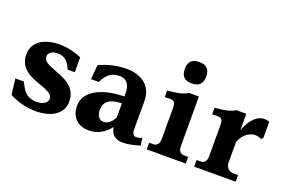

<svg xmlns="http://www.w3.org/2000/svg" viewBox="-98 -1087 2149 1439"><g transform="rotate(20 977.0 -367.0)"><path d="M191 -397C191 -423 216 -448 262 -448C302 -448 337 -435 362 -387C367 -379 371 -368 375 -359H433L432 -478C380 -501 316 -516 257 -516C128 -516 45 -457 45 -363C45 -163 324 -204 324 -106C324 -80 295 -52 238 -52C196 -52 149 -67 121 -119C112 -134 105 -148 97 -163H30L45 -37C106 -5 180 16 254 16C386 16 469 -43 469 -137C469 -333 191 -303 191 -397Z M791 -516C721 -516 644 -500 574 -467L564 -352H626C655 -411 691 -448 759 -448C812 -448 844 -412 844 -342V-315C680 -314 534 -253 534 -130C534 -37 591 15 680 15C748 15 806 -18 846 -73C855 -20 886 14 944 14C980 14 1008 11 1085 -11L1076 -70C1055 -61 1043 -59 1030 -59C1009 -59 997 -76 997 -107V-331C997 -452 914 -516 791 -516ZM705 -158C705 -233 759 -259 844 -260V-148C824 -107 795 -83 761 -83C728 -83 705 -111 705 -158Z M1369 -111V-506H1290C1254 -484 1222 -475 1130 -467V-414C1206 -420 1216 -415 1216 -348V-111C1216 -74 1199 -53 1169 -53H1137V0H1448V-53H1416C1386 -53 1369 -74 1369 -111ZM1199 -660C1199 -609 1228 -580 1279 -580H1289C1340 -580 1369 -609 1369 -660V-670C1369 -721 1340 -750 1289 -750H1279C1228 -750 1199 -721 1199 -670Z M1747 -123V-282C1773 -350 1822 -379 1869 -379C1884 -379 1900 -374 1915 -366L1929 -379V-509C1915 -514 1902 -516 1888 -516C1833 -516 1780 -466 1747 -375V-506H1668C1632 -484 1600 -475 1508 -467V-414C1584 -420 1594 -415 1594 -348V-111C1594 -74 1577 -53 1547 -53H1515V0H1846V-53H1814C1771 -53 1747 -78 1747 -123Z"/></g></svg>

Font: LT Superior Serif ExtraBold
Style: Regular
Weight: 800
Designer: Daniel Lyons
Foundry: LyonsType
Version: Version 2.120;FEAKit 1.0